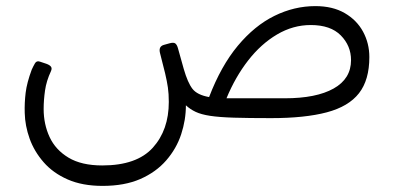

<svg xmlns="http://www.w3.org/2000/svg" viewBox="-20 -387 1290 629"><path d="M316 222Q250 222 202 201Q154 180 123 144.5Q92 109 77 67Q62 25 61 -17Q60 -50 64 -83Q68 -116 84 -159Q89 -170 94.5 -179.5Q100 -189 111 -185L132 -178Q143 -174 147 -168.5Q151 -163 147 -154Q132 -122 127.5 -90.5Q123 -59 123 -30Q123 20 142.5 62Q162 104 204.5 129.5Q247 155 315 155Q428 155 480.5 97Q533 39 533 -53Q533 -80 530 -100.5Q527 -121 521 -146.5Q515 -172 504 -214Q499 -235 517 -240L535 -245Q549 -249 554.5 -244.5Q560 -240 563 -229L582 -161Q595 -116 610.5 -96Q626 -76 665 -69Q704 -171 759 -237Q814 -303 879 -335Q944 -367 1013 -367Q1070 -367 1109.5 -344Q1149 -321 1169.5 -283Q1190 -245 1190 -200Q1190 -125 1156 -81.5Q1122 -38 1050.5 -19Q979 0 868 0Q794 0 746 -1.5Q698 -3 668.5 -7.5Q639 -12 621 -20.5Q603 -29 589 -42Q589 6 573.5 53Q558 100 524.5 138.5Q491 177 439.5 199.5Q388 222 316 222ZM722 -65H913Q1016 -65 1073 -97Q1130 -129 1130 -190Q1130 -237 1096.5 -271Q1063 -305 998 -305Q940 -305 887.5 -274Q835 -243 793 -189Q751 -135 722 -65Z"/></svg>

Font: Rubik Light
Style: Regular
Weight: 300
Designer: Hubert and Fischer
Foundry: Hubert and Fischer
Version: Version 2.300;gftools[0.9.30]